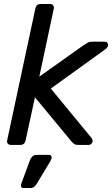

<svg xmlns="http://www.w3.org/2000/svg" viewBox="-20 -730 564 967"><path d="M35 0Q25 0 19.5 -6.5Q14 -13 16 -23L158 -687Q163 -710 185 -710H232Q242 -710 247.5 -703.5Q253 -697 251 -687L178 -344L402 -503Q416 -512 423.5 -516Q431 -520 446 -520H507Q522 -520 524 -506Q526 -492 508 -480L236 -284L441 -35Q450 -24 444.5 -12Q439 0 425 0H375Q360 0 353.5 -5Q347 -10 342 -15L156 -240L109 -23Q104 0 82 0ZM98 217Q90 217 87 211Q84 205 87 196L130 79Q134 67 142.5 58.5Q151 50 165 50H227Q235 50 238 55.5Q241 61 240 67Q238 73 233 83L166 194Q160 204 152.5 210.5Q145 217 133 217Z"/></svg>

Font: Lubike
Style: Italic
Weight: 400
Italic angle: -12°
Foundry: Honoka55
Version: Version 1.000;July 22, 2022;FontCreator 14.0.0.2862 64-bit